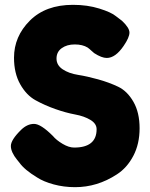

<svg xmlns="http://www.w3.org/2000/svg" viewBox="-20 -765 623 795"><path d="M51 -103Q25 -135 25 -160.5Q25 -186 68 -228Q93 -252 121 -252Q149 -252 199 -202Q213 -185 239 -169.5Q265 -154 287 -154Q380 -154 380 -230Q380 -253 354.5 -268.5Q329 -284 291 -291Q253 -298 209 -313.5Q165 -329 127 -350Q89 -371 63.5 -416.5Q38 -462 38 -526Q38 -614 103.5 -679.5Q169 -745 282 -745Q342 -745 391.5 -729.5Q441 -714 460 -698L485 -679Q516 -650 516 -630Q516 -610 492 -575Q458 -525 422 -525Q401 -525 370 -545Q367 -547 358.5 -555Q350 -563 343 -568Q322 -581 289.5 -581Q257 -581 235.5 -565.5Q214 -550 214 -522.5Q214 -495 239.5 -478Q265 -461 303 -455Q341 -449 386 -436.5Q431 -424 469 -406Q507 -388 532.5 -343.5Q558 -299 558 -234Q558 -169 532 -119.5Q506 -70 464 -43Q383 10 291 10Q244 10 202 -1.5Q160 -13 134 -30Q81 -62 60 -92Z"/></svg>

Font: Fredoka One
Style: Regular
Weight: 400
Version: Version 1.001;April 7, 2020;FontCreator 12.0.0.2522 64-bit